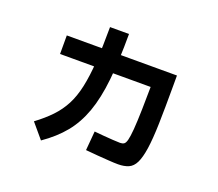

<svg xmlns="http://www.w3.org/2000/svg" viewBox="-112 -812 1104 972"><g transform="rotate(20 440.0 -326.5)"><path d="M424.4 -28.9 433.3 -132.2Q453.3 -130 481.1 -127.8Q508.9 -125.6 534.4 -123.9Q560 -122.2 573.3 -122.2Q585.6 -122.2 593.9 -127.2Q602.2 -132.2 607.2 -151.1Q612.2 -170 615.6 -210.6Q618.9 -251.1 620.6 -320.6Q622.2 -390 623.3 -497.8L684.4 -441.1H134.4V-541.1H727.8V-488.9Q727.8 -365.6 725.6 -281.7Q723.3 -197.8 715.6 -145.6Q707.8 -93.3 693.9 -65Q680 -36.7 656.7 -26.7Q633.3 -16.7 601.1 -16.7Q578.9 -16.7 549.4 -18.9Q520 -21.1 487.8 -23.3Q455.6 -25.6 424.4 -28.9ZM126.7 -75.6Q174.4 -111.1 208.9 -147.2Q243.3 -183.3 266.1 -226.7Q288.9 -270 301.7 -328.9Q314.4 -387.8 320 -467.8Q325.6 -547.8 325.6 -655.6H427.8Q427.8 -511.1 416.7 -407.2Q405.6 -303.3 378.9 -228.9Q352.2 -154.4 307.2 -99.4Q262.2 -44.4 193.3 3.3Z"/></g></svg>

Font: Paperlogy 6 SemiBold
Style: Regular
Weight: 600
Designer: redesigned by Lee Juim, glyphs from Gmarket Sans & Montserrat
Foundry: PT&
Version: Version 1.001